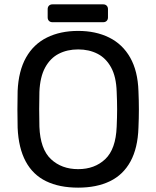

<svg xmlns="http://www.w3.org/2000/svg" viewBox="-20 -852 717 882"><path d="M339 10Q253 10 192 -19.5Q131 -49 98 -110.5Q65 -172 61 -265Q60 -309 60 -349.5Q60 -390 61 -434Q65 -526 99.5 -587.5Q134 -649 195.5 -679.5Q257 -710 339 -710Q420 -710 481.5 -679.5Q543 -649 578 -587.5Q613 -526 616 -434Q618 -390 618 -349.5Q618 -309 616 -265Q613 -172 579.5 -110.5Q546 -49 485 -19.5Q424 10 339 10ZM339 -75Q415 -75 463.5 -121Q512 -167 516 -270Q518 -315 518 -350.5Q518 -386 516 -430Q514 -499 490.5 -542Q467 -585 428 -605Q389 -625 339 -625Q289 -625 250 -605Q211 -585 187.5 -542Q164 -499 161 -430Q160 -386 160 -350.5Q160 -315 161 -270Q165 -167 214 -121Q263 -75 339 -75ZM221 -750Q211 -750 205 -756Q199 -762 199 -772V-810Q199 -820 205 -826Q211 -832 221 -832H454Q464 -832 470 -826Q476 -820 476 -810V-772Q476 -762 470 -756Q464 -750 454 -750Z"/></svg>

Font: Rubik Light
Style: Regular
Weight: 400
Version: Version 2.101